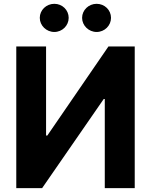

<svg xmlns="http://www.w3.org/2000/svg" viewBox="-20 -966 775 986"><path d="M63.6 0H196.4L512.8 -457.7H518.1V0H671.9V-727.3H536.9L223 -269.9H216.6V-727.3H63.6ZM476.2 -801.8C517.4 -801.8 550.1 -834.9 550.1 -874.3C550.1 -914.4 517.4 -946.4 476.2 -946.4C435.4 -946.4 401.6 -914.4 401.6 -874.3C401.6 -834.9 435.4 -801.8 476.2 -801.8ZM258.9 -801.8C300.1 -801.8 332.7 -834.9 332.7 -874.3C332.7 -914.4 300.1 -946.4 258.9 -946.4C218 -946.4 184.3 -914.4 184.3 -874.3C184.3 -834.9 218 -801.8 258.9 -801.8Z"/></svg>

Font: Inter-Hewn
Style: Bold
Weight: 700
Designer: Rasmus Andersson
Foundry: rsms
Version: Version 3.012;git-f93a4a705